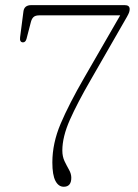

<svg xmlns="http://www.w3.org/2000/svg" viewBox="-20 -720 538 750"><path d="M258.5 -25.5Q258.5 9.5 229 9.5Q208.5 9.5 196.5 -13.5Q184.5 -36.5 184.5 -85.5Q184.5 -160.5 217 -237Q249.5 -313.5 309 -416.5L449.5 -660H133Q118 -660 110.8 -653.2Q103.5 -646.5 100 -631.5L83.5 -568Q79.5 -554 69 -554.5Q56 -555.5 58.5 -574.5L71.5 -675Q74.5 -700 102.5 -700H467Q486.5 -700 486.5 -684.5Q486.5 -678.5 484.5 -672.2Q482.5 -666 476 -654.5L335 -409Q282.5 -318.5 253 -252Q223.5 -185.5 223.5 -132Q223.5 -108.5 232.2 -90.2Q241 -72 249.8 -56.5Q258.5 -41 258.5 -25.5Z"/></svg>

Font: Fraunces 9pt S050 Thin
Style: Regular
Weight: 100
Version: Version 1.000; ttfautohint (v1.8.3)